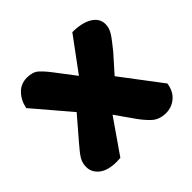

<svg xmlns="http://www.w3.org/2000/svg" viewBox="-130 -632 783 783"><g transform="rotate(-45 261.5 -241.0)"><path d="M25 -407Q33 -445 56.5 -469Q80 -493 115 -493Q148 -493 166 -477Q184 -461 206 -432L270 -348L377 -493Q432 -493 464 -473.5Q496 -454 496 -421Q496 -408 492.5 -397.5Q489 -387 482 -376Q475 -365 464 -351Q453 -337 438 -318L372 -244L503 -71Q498 -33 473 -11Q448 11 413 11Q375 10 352.5 -11Q330 -32 309 -62L255 -139L153 8Q148 8 142 8.5Q136 9 132 9Q81 9 54.5 -12Q28 -33 28 -64Q28 -88 39.5 -106.5Q51 -125 79 -157L159 -250Z"/></g></svg>

Font: Baloo Cyrillic
Style: Regular
Weight: 400
Designer: Ek Type, Denis Ignatov
Foundry: Ek Type
Version: Version 1.50 July 26, 2019